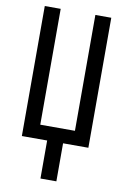

<svg xmlns="http://www.w3.org/2000/svg" viewBox="-102 -794 704 1069"><g transform="rotate(10 250.0 -260.0)"><path d="M205 215V0H62V-735H152V-80H348V-735H438V0H295V215Z"/></g></svg>

Font: Iosevka SS04 Medium
Style: Regular
Weight: 500
Monospace: yes
Designer: Belleve Invis
Foundry: Belleve Invis
Version: Version 19.0.0; ttfautohint (v1.8.4)